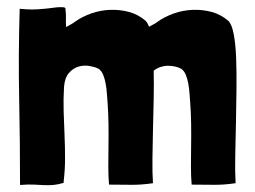

<svg xmlns="http://www.w3.org/2000/svg" viewBox="-20 -523 724 546"><path d="M166 -499Q166 -502 158 -502.5Q150 -503 140 -502Q130 -501 120 -499.5Q110 -498 106 -498Q94 -497 86 -496.5Q78 -496 71 -496Q64 -496 56 -496.5Q48 -497 36 -498Q32 -366 34.5 -243Q37 -120 37 3Q61 1 77 2Q93 3 106 3.5Q119 4 131.5 3Q144 2 161 -3V-7Q165 -40 165 -73Q165 -106 163.5 -139.5Q162 -173 161 -206.5Q160 -240 162 -275Q164 -302 176 -315.5Q188 -329 203 -333.5Q218 -338 233.5 -335.5Q249 -333 257 -329Q258 -328 259 -328Q260 -328 261 -327Q269 -321 273.5 -310Q278 -299 280.5 -285Q283 -271 284 -256.5Q285 -242 286 -230Q288 -203 288.5 -172Q289 -141 288.5 -110Q288 -79 288 -50Q288 -21 290 2Q325 2 352.5 2.5Q380 3 415 -2Q413 -32 413.5 -71.5Q414 -111 415 -153.5Q416 -196 417 -239.5Q418 -283 417 -322Q426 -329 436.5 -332.5Q447 -336 457.5 -336Q468 -336 477 -334Q486 -332 492 -329Q493 -328 494 -328Q495 -328 496 -327Q504 -321 508.5 -310Q513 -299 515.5 -285Q518 -271 519 -256.5Q520 -242 521 -230Q523 -203 523.5 -172Q524 -141 523.5 -110Q523 -79 523 -50Q523 -21 525 2Q560 2 587.5 2.5Q615 3 650 -2Q648 -36 649 -81Q650 -126 651 -174.5Q652 -223 652.5 -270.5Q653 -318 651.5 -358Q650 -398 644.5 -426.5Q639 -455 629 -464Q608 -482 582 -489Q556 -496 528.5 -495Q501 -494 475 -485Q449 -476 428 -461Q423 -457 416 -453.5Q409 -450 404 -447Q399 -459 394 -464Q373 -482 347 -489Q321 -496 293.5 -495Q266 -494 240 -485Q214 -476 193 -461Q188 -457 180.5 -453Q173 -449 168 -446Q167 -460 167.5 -471Q168 -482 166 -499Z"/></svg>

Font: Londrina Solid
Style: Regular
Weight: 400
Designer: Marcelo Magalhaes
Foundry: Marcelo Magalhães
Version: Version 1.002